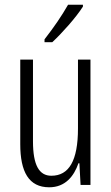

<svg xmlns="http://www.w3.org/2000/svg" viewBox="-20 -836 472 815"><path d="M332 -808V-816H269C241 -767 210 -722 169 -669V-657H202C242 -694 303 -762 332 -808ZM364 -583H311V-291C311 -154 273 -90 198 -90C146 -90 120 -135 120 -236V-583H66V-224C66 -107 102 -41 189 -41C257 -41 294 -88 313 -143H317L322 -51H364Z"/></svg>

Font: Noto Sans Tamil UI ExtraCondensed Light
Style: Regular
Weight: 300
Width: 2
Designer: Jelle Bosma - Monotype Design Team
Foundry: Monotype Imaging Inc.
Version: Version 2.004